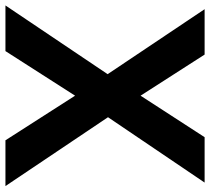

<svg xmlns="http://www.w3.org/2000/svg" viewBox="-54 -736 790 723"><g transform="rotate(90 341.5 -375.0)"><path d="M508.8 0 340.8 -262.2 172.9 0H1L259.8 -384.8L15.1 -750H186L340.8 -508.8L497.1 -750H668L421.9 -386.2L681.2 0Z"/></g></svg>

Font: Oakes Grotesk
Style: Bold
Weight: 700
Designer: Samuel Oakes
Foundry: Samuel Oakes
Version: Version 1.0 | wf-rip DC20170320